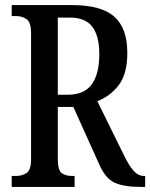

<svg xmlns="http://www.w3.org/2000/svg" viewBox="-20 -734 590 754"><path d="M26 0V-43H43Q67 -43 84.5 -54.5Q102 -66 102 -109V-604Q102 -647 84 -659Q66 -671 43 -671H26V-714H263Q378 -714 429 -668.5Q480 -623 480 -526Q480 -442 445 -398Q410 -354 362 -337L467 -124Q486 -84 504.5 -63.5Q523 -43 546 -43H550V0H531Q466 0 429.5 -17Q393 -34 369 -90L268 -314H207V-109Q207 -66 222 -54.5Q237 -43 263 -43H273V0ZM247 -362Q311 -362 340.5 -403Q370 -444 370 -521Q370 -593 342.5 -629Q315 -665 254 -665H207V-362Z"/></svg>

Font: Noto Serif ExtraCondensed Medium
Style: Regular
Weight: 500
Width: 2
Designer: Monotype Design Team
Foundry: Monotype Imaging Inc.
Version: Version 2.015